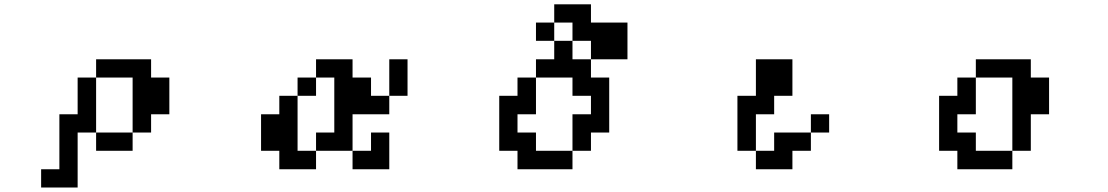

<svg xmlns="http://www.w3.org/2000/svg" viewBox="-20 -712 5040 873"><path d="M167 57.6H250V-192.4H333V-359.4H417V-442.4H667V-359.4H750V-192.4H667V-109.4H583V-359.4H417V-109.4H583V-26.4H417V-109.4H333V140.6H167Z M1167 -26.4V-192.4H1250V-276.4H1333V-359.4H1417V-442.4H1583V-359.4H1667V-276.4H1750V-442.4H1833V-276.4H1750V-192.4H1583V-26.4H1667V-109.4H1750V57.6H1583V-26.4H1417V-109.4H1500V-359.4H1417V-276.4H1333V-26.4H1417V57.6H1250V-26.4Z M2250 -26.4V-276.4H2333V-359.4H2417V-442.4H2500V-526.4H2583V-442.4H2667V-359.4H2750V-109.4H2667V-26.4H2583V-192.4H2667V-276.4H2583V-359.4H2417V-192.4H2333V-109.4H2417V-26.4H2583V57.6H2333V-26.4ZM2583 -526.4V-609.4H2500V-526.4H2417V-609.4H2500V-692.4H2667V-609.4H2833V-442.4H2667V-526.4Z M3333 -26.4V-276.4H3417V-442.4H3583V-276.4H3500V-192.4H3417V-26.4H3500V-109.4H3667V-192.4H3750V-109.4H3667V-26.4H3583V57.6H3417V-26.4Z M4250 -26.4V-276.4H4333V-359.4H4417V-442.4H4667V-359.4H4750V-192.4H4667V-26.4H4583V-359.4H4417V-192.4H4333V-109.4H4417V-26.4H4583V57.6H4333V-26.4Z"/></svg>

Font: KH Dot Dougenzaka 12
Style: Regular
Weight: 400
Designer: Original version for X68000 by Keitarou Hiraki (http://hp.vector.co.jp/authors/VA000874/) / TrueType conversion by Homem
Version: Version 1.00.20150527